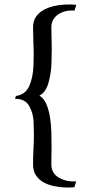

<svg xmlns="http://www.w3.org/2000/svg" viewBox="-20 -717 415 871"><path d="M291.5 133.8Q281.2 133.8 264.4 132.8Q247.6 131.8 223.6 127Q199.7 122.1 178.5 110.6Q157.2 99.1 143.6 79.3Q129.9 59.6 129.9 28.8Q129.9 -3.9 131.8 -40.5Q133.8 -74.7 133.8 -107.4Q133.8 -128.9 132.3 -165.8Q130.9 -202.6 112.8 -235.6Q94.7 -268.6 50.3 -268.6H48.3L52.2 -281.7Q94.7 -287.6 112.1 -325.4Q129.4 -363.3 131.8 -418.5Q132.8 -442.9 132.8 -467.3Q132.8 -498.5 131.3 -530.8Q129.9 -563 129.9 -592.3Q129.9 -623 144.5 -642.6Q184.1 -696.8 298.8 -696.8L326.2 -695.3L317.9 -668.9L304.2 -669.4Q274.4 -669.4 250 -655.3Q212.9 -634.3 212.9 -592.3Q212.9 -571.8 213.9 -546.6Q214.8 -521.5 214.8 -495.1Q214.8 -468.8 213.4 -427.2Q211.9 -385.7 200 -341.8Q188 -297.9 158.7 -283.2Q208 -254.9 212.9 -117.7Q213.9 -84 213.9 -52.2L212.9 28.8Q212.9 71.8 252.4 91.8Q280.3 106 311.5 106H325.7L317.4 132.3Q304.7 133.3 291.5 133.8Z"/></svg>

Font: Quaaykop
Style: Regular
Weight: 400
Designer: Tup Wanders
Foundry: Free font, DO NOT SELL
Version: Version 1.00;July 31, 2023;FontCreator 11.5.0.2430 64-bit